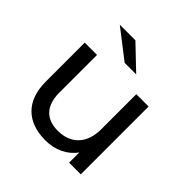

<svg xmlns="http://www.w3.org/2000/svg" viewBox="-192 -896 1061 1061"><g transform="rotate(45 338.5 -365.5)"><path d="M86 -530V-225C86 -73 173 6 314 6C389 6 455 -25 494 -80V0H585V-530H489V-256C489 -144 426 -80 325 -80C233 -80 182 -133 182 -236V-530ZM153 -737 321 -607H411L275 -737Z"/></g></svg>

Font: Malon Grotesk Med
Style: Regular
Weight: 500
Designer: Julieta Ulanovsky
Foundry: Julieta Ulanovsky
Version: Version 7.200